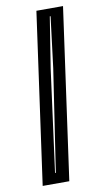

<svg xmlns="http://www.w3.org/2000/svg" viewBox="-96 -676 528 959"><g transform="rotate(-10 168.0 -196.5)"><path d="M40 237 161 -630H296L175 237ZM112 184H116L194 -333L226 -591H222L181 -333Z"/></g></svg>

Font: Alumni Sans Inline One
Style: Italic
Weight: 400
Italic angle: -8°
Designer: Robert E. Leuschke
Foundry: Robert E. Leuschke
Version: Version 1.100; ttfautohint (v1.8.3)